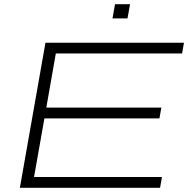

<svg xmlns="http://www.w3.org/2000/svg" viewBox="-20 -888 913 908"><path d="M74 0 195 -686H850L841 -635H244L199 -379H743L734 -328H190L141 -51H746L737 0ZM512 -801 524 -868H595L583 -801Z"/></svg>

Font: Archivo Expanded Thin
Style: Italic
Weight: 250
Width: 7
Italic angle: -10°
Designer: Hector Gatti
Foundry: Omnibus-Type
Version: Version 2.001